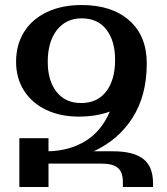

<svg xmlns="http://www.w3.org/2000/svg" viewBox="-20 -744 664 764"><path d="M589 -14V0H469V-18Q469 -59 449 -76Q429 -93 383 -93H173V0H57V-194H173V-142Q256 -144 319.5 -182.5Q383 -221 417 -300Q362 -280 293 -280Q220 -280 163.5 -307Q107 -334 75.5 -383.5Q44 -433 44 -498Q44 -567 76.5 -618Q109 -669 168 -696.5Q227 -724 305 -724Q425 -724 494.5 -662.5Q564 -601 564 -492Q564 -364 507.5 -275.5Q451 -187 353 -142H430Q510 -142 549.5 -112Q589 -82 589 -14ZM438 -506Q438 -581 403.5 -626Q369 -671 305 -671Q243 -671 206.5 -624.5Q170 -578 170 -498Q170 -423 205 -378.5Q240 -334 303 -334Q367 -334 402.5 -380Q438 -426 438 -506Z"/></svg>

Font: Noto Serif Armenian Medium
Style: Regular
Weight: 500
Designer: Monotype Design team
Foundry: Monotype Imaging Inc.
Version: Version 1.000